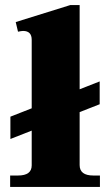

<svg xmlns="http://www.w3.org/2000/svg" viewBox="-20 -737 433 757"><path d="M374 -45V0H20V-45H51Q105 -45 105 -85V-222L21 -189V-277L105 -310V-580Q105 -615 71 -615Q65 -615 51 -612L42 -650L257 -717H294V-385L373 -416V-326L294 -295V-86Q294 -45 348 -45Z"/></svg>

Font: Taviraj ExtraBold
Style: Regular
Weight: 800
Designer: Katatrad Team
Foundry: CadsonDemak
Version: Version 1.001